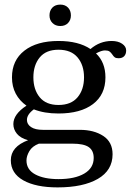

<svg xmlns="http://www.w3.org/2000/svg" viewBox="-20 -658 568 834"><path d="M195 -591Q195 -612 207.5 -625Q220 -638 242 -638Q263 -638 275.5 -625Q288 -612 288 -591Q288 -571 275.5 -558Q263 -545 242 -545Q221 -545 208 -558Q195 -571 195 -591ZM528 -439Q528 -423 519.5 -414Q511 -405 495 -405Q484 -405 478.5 -409Q473 -413 468 -421Q462 -430 455.5 -434.5Q449 -439 436 -439Q421 -439 397 -426Q438 -387 438 -322Q438 -247 384 -206Q330 -165 234 -165Q172 -165 127 -183Q97 -161 97 -137Q97 -118 115 -106Q133 -94 166 -94H327Q388 -94 428.5 -67.5Q469 -41 469 12Q469 82 405 119Q341 156 230 156Q136 156 81.5 125.5Q27 95 27 38Q27 -21 102 -49Q69 -58 53.5 -77Q38 -96 38 -119Q38 -162 95 -199Q65 -220 48.5 -251Q32 -282 32 -322Q32 -396 86 -438Q140 -480 234 -480Q321 -480 373 -445Q414 -480 465 -480Q493 -480 510.5 -468Q528 -456 528 -439ZM345 -322Q345 -375 317 -408.5Q289 -442 234 -442Q180 -442 152.5 -408.5Q125 -375 125 -322Q125 -269 152.5 -235.5Q180 -202 234 -202Q289 -202 317 -235.5Q345 -269 345 -322ZM95 39Q95 79 133 99.5Q171 120 234 120Q305 120 346 96Q387 72 387 28Q387 -4 365.5 -19Q344 -34 294 -34H149Q120 -23 107.5 -1.5Q95 20 95 39Z"/></svg>

Font: TavirajRegular
Style: Regular
Weight: 400
Designer: Katatrad Team
Foundry: CadsonDemak
Version: Version 1.000